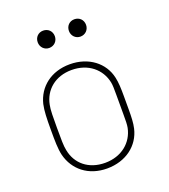

<svg xmlns="http://www.w3.org/2000/svg" viewBox="-131 -794 789 896"><g transform="rotate(-20 264.0 -345.5)"><path d="M186 -613C211 -613 229 -632 229 -656C229 -681 211 -699 186 -699C162 -699 144 -681 144 -656C144 -632 162 -613 186 -613ZM341 -613C366 -613 384 -632 384 -656C384 -681 366 -699 341 -699C317 -699 299 -681 299 -656C299 -632 317 -613 341 -613ZM248 8C342 8 411 -46 429 -124C435 -150 436 -179 436 -219C436 -229 436 -239 436 -251C436 -262 436 -272 436 -281C436 -320 435 -351 429 -377C412 -455 342 -509 249 -509C155 -509 89 -455 70 -377C63 -345 62 -309 62 -252C62 -197 62 -157 70 -124C90 -46 155 8 248 8ZM248 -20C166 -20 110 -68 97 -138C92 -159 92 -196 92 -251C92 -301 92 -341 97 -363C110 -432 166 -481 248 -481C330 -481 388 -432 402 -363C405 -349 405 -328 405 -299C405 -285 405 -269 405 -251C405 -234 405 -218 405 -204C405 -175 405 -153 402 -138C388 -69 330 -20 248 -20Z"/></g></svg>

Font: Barlow Thin
Style: Regular
Weight: 250
Designer: Jeremy Tribby
Foundry: Tribby Type
Version: Version 1.422;hotconv 1.0.109;makeotfexe 2.5.65596